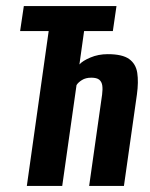

<svg xmlns="http://www.w3.org/2000/svg" viewBox="-20 -611 493 631"><path d="M68.2 0 140 -509H46.1L58.3 -591H362.8L350.9 -509H256.4L241 -399.1Q251.2 -411 277.2 -422Q303.1 -433 334.1 -433Q382 -433 404.3 -417.1Q426.6 -401.1 431.1 -371.5Q435.6 -341.9 430 -300.7L387.3 0H273L315.6 -300.4Q317.9 -317.7 316.1 -330Q314.3 -342.4 306.1 -349.1Q297.8 -355.7 280 -355.7Q261.7 -355.7 249.3 -347.9Q236.8 -340.1 231.5 -331.4L184.5 0Z"/></svg>

Font: Alumni Sans Thin
Style: Italic
Weight: 100
Italic angle: -8°
Designer: Robert E. Leuschke
Foundry: Robert E. Leuschke
Version: Version 1.016